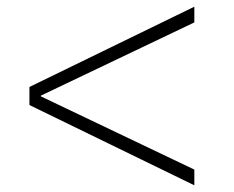

<svg xmlns="http://www.w3.org/2000/svg" viewBox="-20 -577 699 574"><path d="M561 -510 102 -291V-289L561 -70V-23L68 -263V-317L561 -557Z"/></svg>

Font: Mplus 1p Light
Style: Regular
Weight: 300
Version: Version 1.061